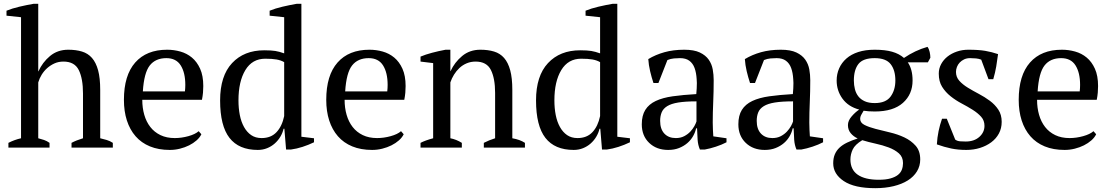

<svg xmlns="http://www.w3.org/2000/svg" viewBox="-20 -772 5809 1004"><path d="M570 0H354V-25Q378 -38 414 -49V-283Q414 -361 392 -405.5Q370 -450 312 -450Q286 -450 265 -440.5Q244 -431 227 -416Q210 -401 198 -381.5Q186 -362 180 -341V-49Q196 -45 210.5 -40Q225 -35 239 -25V0H24V-25Q55 -41 90 -49V-682L14 -690V-716Q43 -728 81.5 -737Q120 -746 155 -752H180V-399H181Q202 -446 241.5 -479Q281 -512 337 -512Q377 -512 408.5 -502.5Q440 -493 461 -469Q482 -445 493 -404.5Q504 -364 504 -302V-49Q521 -45 538 -40Q555 -35 570 -25Z M850 -468Q793 -468 763 -429.5Q733 -391 727 -294H947Q948 -303 948.5 -311.5Q949 -320 949 -328Q949 -392 925 -430Q901 -468 850 -468ZM1033 -70Q1025 -53 1008 -38Q991 -23 969 -12Q947 -1 921 5.5Q895 12 868 12Q809 12 764 -6.5Q719 -25 689 -59.5Q659 -94 643.5 -142Q628 -190 628 -250Q628 -378 687 -445Q746 -512 854 -512Q889 -512 923 -502.5Q957 -493 983.5 -471Q1010 -449 1026.5 -412.5Q1043 -376 1043 -322Q1043 -305 1041.5 -287.5Q1040 -270 1036 -250H724Q724 -208 734.5 -171.5Q745 -135 766 -108Q787 -81 819 -65.5Q851 -50 894 -50Q929 -50 965 -60Q1001 -70 1019 -86Z M1348 -50Q1397 -50 1426 -81Q1455 -112 1466 -165V-447Q1449 -457 1426 -461Q1403 -465 1367 -465Q1299 -465 1263 -405.5Q1227 -346 1227 -247Q1227 -206 1234 -170.5Q1241 -135 1256 -108Q1271 -81 1293.5 -65.5Q1316 -50 1348 -50ZM1463 -99Q1458 -77 1446 -57Q1434 -37 1416.5 -21.5Q1399 -6 1376.5 3Q1354 12 1328 12Q1229 12 1180 -51Q1131 -114 1131 -247Q1131 -375 1193.5 -442Q1256 -509 1362 -509Q1399 -509 1420 -505.5Q1441 -502 1466 -493V-682L1390 -690V-716Q1419 -728 1457.5 -737Q1496 -746 1531 -752H1556V-57L1622 -49V-28Q1593 -14 1562 -4Q1531 6 1501 10H1476L1467 -99Z M1908 -468Q1851 -468 1821 -429.5Q1791 -391 1785 -294H2005Q2006 -303 2006.5 -311.5Q2007 -320 2007 -328Q2007 -392 1983 -430Q1959 -468 1908 -468ZM2091 -70Q2083 -53 2066 -38Q2049 -23 2027 -12Q2005 -1 1979 5.5Q1953 12 1926 12Q1867 12 1822 -6.5Q1777 -25 1747 -59.5Q1717 -94 1701.5 -142Q1686 -190 1686 -250Q1686 -378 1745 -445Q1804 -512 1912 -512Q1947 -512 1981 -502.5Q2015 -493 2041.5 -471Q2068 -449 2084.5 -412.5Q2101 -376 2101 -322Q2101 -305 2099.5 -287.5Q2098 -270 2094 -250H1782Q1782 -208 1792.5 -171.5Q1803 -135 1824 -108Q1845 -81 1877 -65.5Q1909 -50 1952 -50Q1987 -50 2023 -60Q2059 -70 2077 -86Z M2725 0H2510V-25Q2537 -39 2569 -49V-286Q2569 -362 2547 -406Q2525 -450 2467 -450Q2442 -450 2420.5 -441Q2399 -432 2382.5 -416.5Q2366 -401 2354 -381.5Q2342 -362 2335 -341V-49Q2366 -43 2395 -25V0H2179V-25Q2204 -38 2245 -49V-442L2179 -450V-476Q2205 -487 2239 -496Q2273 -505 2310 -512H2335V-400H2336Q2357 -446 2396.5 -479Q2436 -512 2492 -512Q2532 -512 2563.5 -502.5Q2595 -493 2616 -469Q2637 -445 2648 -404.5Q2659 -364 2659 -302V-49Q2699 -42 2725 -25Z M3000 -50Q3049 -50 3078 -81Q3107 -112 3118 -165V-447Q3101 -457 3078 -461Q3055 -465 3019 -465Q2951 -465 2915 -405.5Q2879 -346 2879 -247Q2879 -206 2886 -170.5Q2893 -135 2908 -108Q2923 -81 2945.5 -65.5Q2968 -50 3000 -50ZM3115 -99Q3110 -77 3098 -57Q3086 -37 3068.5 -21.5Q3051 -6 3028.5 3Q3006 12 2980 12Q2881 12 2832 -51Q2783 -114 2783 -247Q2783 -375 2845.5 -442Q2908 -509 3014 -509Q3051 -509 3072 -505.5Q3093 -502 3118 -493V-682L3042 -690V-716Q3071 -728 3109.5 -737Q3148 -746 3183 -752H3208V-57L3274 -49V-28Q3245 -14 3214 -4Q3183 6 3153 10H3128L3119 -99Z M3514 -50Q3539 -50 3558 -60Q3577 -70 3590 -84Q3603 -98 3611 -112.5Q3619 -127 3622 -137V-242Q3564 -242 3527 -236Q3490 -230 3469 -217Q3448 -204 3440 -184.5Q3432 -165 3432 -140Q3432 -97 3454 -73.5Q3476 -50 3514 -50ZM3707 -131Q3707 -109 3708 -93Q3709 -77 3710 -59L3779 -49V-28Q3754 -15 3723.5 -5Q3693 5 3665 10H3640Q3630 -13 3628 -40.5Q3626 -68 3625 -101H3620Q3616 -81 3604.5 -60.5Q3593 -40 3574.5 -24Q3556 -8 3531 2Q3506 12 3474 12Q3413 12 3374.5 -25Q3336 -62 3336 -122Q3336 -168 3354.5 -197.5Q3373 -227 3409 -244Q3445 -261 3498 -268.5Q3551 -276 3621 -280Q3624 -311 3624 -338Q3623 -348 3623 -358Q3621 -392 3612 -416.5Q3603 -441 3584.5 -454.5Q3566 -468 3536 -468Q3522 -468 3504.5 -466.5Q3487 -465 3470 -458L3423 -338H3397Q3387 -368 3379.5 -400Q3372 -432 3370 -463Q3408 -486 3454.5 -499Q3501 -512 3558 -512Q3609 -512 3639.5 -497.5Q3670 -483 3686 -460Q3702 -437 3707 -409Q3712 -381 3712 -353Q3712 -293 3709.5 -237.5Q3707 -182 3707 -131Z M4019 -50Q4044 -50 4063 -60Q4082 -70 4095 -84Q4108 -98 4116 -112.5Q4124 -127 4127 -137V-242Q4069 -242 4032 -236Q3995 -230 3974 -217Q3953 -204 3945 -184.5Q3937 -165 3937 -140Q3937 -97 3959 -73.5Q3981 -50 4019 -50ZM4212 -131Q4212 -109 4213 -93Q4214 -77 4215 -59L4284 -49V-28Q4259 -15 4228.5 -5Q4198 5 4170 10H4145Q4135 -13 4133 -40.5Q4131 -68 4130 -101H4125Q4121 -81 4109.5 -60.5Q4098 -40 4079.5 -24Q4061 -8 4036 2Q4011 12 3979 12Q3918 12 3879.5 -25Q3841 -62 3841 -122Q3841 -168 3859.5 -197.5Q3878 -227 3914 -244Q3950 -261 4003 -268.5Q4056 -276 4126 -280Q4129 -311 4129 -338Q4128 -348 4128 -358Q4126 -392 4117 -416.5Q4108 -441 4089.5 -454.5Q4071 -468 4041 -468Q4027 -468 4009.5 -466.5Q3992 -465 3975 -458L3928 -338H3902Q3892 -368 3884.5 -400Q3877 -432 3875 -463Q3913 -486 3959.5 -499Q4006 -512 4063 -512Q4114 -512 4144.5 -497.5Q4175 -483 4191 -460Q4207 -437 4212 -409Q4217 -381 4217 -353Q4217 -293 4214.5 -237.5Q4212 -182 4212 -131Z M4445 -351Q4445 -327 4450.5 -305.5Q4456 -284 4468.5 -268Q4481 -252 4502 -242.5Q4523 -233 4554 -233Q4612 -233 4637 -267Q4662 -301 4662 -351Q4662 -405 4637.5 -436.5Q4613 -468 4554 -468Q4493 -468 4469 -437.5Q4445 -407 4445 -351ZM4702 81Q4702 49 4680.5 30Q4659 11 4627 -1Q4595 -13 4558 -21Q4521 -29 4489 -39Q4451 -16 4439 9.5Q4427 35 4427 62Q4427 115 4465 141.5Q4503 168 4575 168Q4612 168 4636.5 161Q4661 154 4675.5 142.5Q4690 131 4696 115Q4702 99 4702 81ZM4554 -512Q4608 -512 4645 -501.5Q4682 -491 4707 -469Q4766 -509 4830 -527Q4838 -516 4841.5 -500Q4845 -484 4845 -470L4832 -446H4727Q4752 -410 4752 -351Q4752 -279 4701.5 -234Q4651 -189 4554 -189Q4535 -189 4523 -190Q4511 -191 4496 -193Q4491 -184 4484.5 -173Q4478 -162 4478 -150Q4478 -130 4501 -118.5Q4524 -107 4558.5 -98Q4593 -89 4633.5 -79.5Q4674 -70 4709 -53.5Q4744 -37 4768 -10Q4792 17 4792 62Q4792 96 4775 124Q4758 152 4727 171.5Q4696 191 4652.5 201.5Q4609 212 4557 212Q4448 212 4392.5 175Q4337 138 4337 82Q4337 55 4345.5 35Q4354 15 4370 0Q4386 -15 4410 -26.5Q4434 -38 4465 -48Q4443 -58 4428.5 -75.5Q4414 -93 4414 -118Q4414 -141 4433.5 -163.5Q4453 -186 4473 -199Q4416 -214 4385.5 -256Q4355 -298 4355 -351Q4355 -385 4368 -414.5Q4381 -444 4406 -466Q4431 -488 4468 -500Q4505 -512 4554 -512Z M5128 -114Q5128 -142 5110.5 -161.5Q5093 -181 5066 -198Q5039 -215 5008.5 -231Q4978 -247 4951 -268.5Q4924 -290 4906.5 -318Q4889 -346 4889 -387Q4889 -414 4901.5 -437Q4914 -460 4935 -476.5Q4956 -493 4984 -502.5Q5012 -512 5044 -512Q5098 -512 5132.5 -506Q5167 -500 5199 -489Q5195 -457 5189.5 -424.5Q5184 -392 5174 -358H5149L5111 -460Q5099 -465 5084 -466.5Q5069 -468 5053 -468Q5035 -468 5021.5 -461.5Q5008 -455 4998.5 -445Q4989 -435 4984 -422Q4979 -409 4979 -396Q4979 -369 4996.5 -349.5Q5014 -330 5041 -313.5Q5068 -297 5098.5 -281Q5129 -265 5156 -245Q5183 -225 5200.5 -198.5Q5218 -172 5218 -135Q5218 -101 5203.5 -74Q5189 -47 5163.5 -28Q5138 -9 5104.5 1.5Q5071 12 5033 12Q4990 12 4954 4.5Q4918 -3 4879 -17Q4881 -53 4888 -86.5Q4895 -120 4906 -151H4931L4975 -42Q4986 -34 5001.5 -33Q5017 -32 5030 -32Q5074 -32 5101 -56Q5128 -80 5128 -114Z M5529 -468Q5472 -468 5442 -429.5Q5412 -391 5406 -294H5626Q5627 -303 5627.5 -311.5Q5628 -320 5628 -328Q5628 -392 5604 -430Q5580 -468 5529 -468ZM5712 -70Q5704 -53 5687 -38Q5670 -23 5648 -12Q5626 -1 5600 5.5Q5574 12 5547 12Q5488 12 5443 -6.5Q5398 -25 5368 -59.5Q5338 -94 5322.5 -142Q5307 -190 5307 -250Q5307 -378 5366 -445Q5425 -512 5533 -512Q5568 -512 5602 -502.5Q5636 -493 5662.5 -471Q5689 -449 5705.5 -412.5Q5722 -376 5722 -322Q5722 -305 5720.5 -287.5Q5719 -270 5715 -250H5403Q5403 -208 5413.5 -171.5Q5424 -135 5445 -108Q5466 -81 5498 -65.5Q5530 -50 5573 -50Q5608 -50 5644 -60Q5680 -70 5698 -86Z"/></svg>

Font: PTSerif
Style: Regular
Weight: 400
Designer: A.Korolkova, O.Umpeleva, V.Yefimov
Foundry: ParaType Ltd
Version: Version 1.000W OFL; ttfautohint (v1.2) -l 8 -r 50 -G 200 -x 